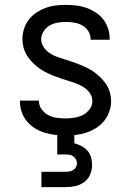

<svg xmlns="http://www.w3.org/2000/svg" viewBox="-20 -548 540 788"><path d="M249 8Q227 8 205.5 5.5Q184 3 163 -3.5Q142 -10 123.5 -21.5Q105 -33 91 -49.5Q77 -66 69.5 -87Q62 -108 62 -130V-135H140V-132Q140 -114 151 -99Q162 -84 178.5 -75.5Q195 -67 213 -64.5Q231 -62 249 -62Q267 -62 285.5 -65Q304 -68 320 -76Q336 -84 347.5 -99.5Q359 -115 359 -133Q359 -151 349 -165.5Q339 -180 324.5 -189.5Q310 -199 294 -205Q278 -211 261.5 -216Q245 -221 228.5 -226.5Q212 -232 196 -238.5Q180 -245 165 -253Q150 -261 136 -271.5Q122 -282 110.5 -294.5Q99 -307 90 -321.5Q81 -336 76.5 -353Q72 -370 72 -387Q72 -408 78.5 -429Q85 -450 98 -467Q111 -484 129 -496Q147 -508 167 -515.5Q187 -523 208.5 -525.5Q230 -528 251 -528Q272 -528 293 -525.5Q314 -523 334 -516Q354 -509 372 -497.5Q390 -486 403 -469.5Q416 -453 423 -432.5Q430 -412 430 -391V-385H352V-388Q352 -405 342.5 -420Q333 -435 318 -443.5Q303 -452 285.5 -455Q268 -458 251 -458Q234 -458 216.5 -455Q199 -452 184 -443.5Q169 -435 159 -419.5Q149 -404 149 -387Q149 -370 159 -355Q169 -340 183 -330.5Q197 -321 213.5 -315Q230 -309 246.5 -304Q263 -299 279 -293.5Q295 -288 311 -281.5Q327 -275 342.5 -267Q358 -259 371.5 -248.5Q385 -238 397 -225.5Q409 -213 418 -198.5Q427 -184 431.5 -167Q436 -150 436 -133Q436 -111 428.5 -90Q421 -69 407.5 -52Q394 -35 375 -23Q356 -11 335.5 -4Q315 3 293 5.5Q271 8 249 8ZM150 220V157H250Q258 157 266 155.5Q274 154 281 149.5Q288 145 292 137.5Q296 130 296 122Q296 114 292 106.5Q288 99 281.5 94Q275 89 266.5 87.5Q258 86 250 86H215V-62H285V40Q300 44 314.5 51.5Q329 59 339 70.5Q349 82 353.5 97.5Q358 113 358 129Q358 149 350 168Q342 187 326 199Q310 211 290 215.5Q270 220 250 220Z"/></svg>

Font: Iosevka Fixed
Style: Regular
Weight: 400
Monospace: yes
Designer: Belleve Invis
Foundry: Belleve Invis
Version: Version 33.2.4